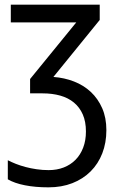

<svg xmlns="http://www.w3.org/2000/svg" viewBox="-20 -556 505 816"><path d="M207 -229Q253.4 -225.6 294.4 -209.7Q335.4 -193.8 366 -165.3Q396.5 -136.7 414.3 -96.2Q432.1 -55.7 432.1 -2.9Q432.1 50.8 414.8 95.5Q397.5 140.1 365.2 172.4Q333 204.6 287.6 222.4Q242.2 240.2 186 240.2Q129.9 240.2 85.7 231.4Q41.5 222.7 13.2 206.1V125Q28.3 132.8 47.4 140.4Q66.4 147.9 88.6 153.8Q110.8 159.7 135.7 163.3Q160.6 167 187 167Q221.7 167 250.7 155.8Q279.8 144.5 300.8 123.3Q321.8 102.1 333.5 71.5Q345.2 41 345.2 2.9Q345.2 -39.1 331.8 -69.6Q318.4 -100.1 294.2 -120.1Q270 -140.1 236.1 -149.7Q202.1 -159.2 161.1 -159.2H107.9V-220.2L304.2 -460.9H25.9V-536.1H403.8V-471.2Z"/></svg>

Font: Droid Sans
Style: Regular
Weight: 400
Foundry: Ascender Corporation
Version: Version 1.00 build 114